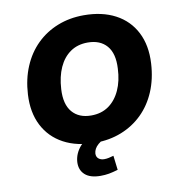

<svg xmlns="http://www.w3.org/2000/svg" viewBox="-97 -804 1020 1094"><g transform="rotate(-10 413.5 -257.0)"><path d="M400 11Q294 11 217.5 -30Q141 -71 102 -147Q63 -223 69 -327Q74 -415 104.5 -487Q135 -559 187 -610Q239 -661 308.5 -688.5Q378 -716 460 -716Q566 -716 642.5 -675.5Q719 -635 758 -559Q797 -483 791 -379Q786 -290 755.5 -218Q725 -146 673 -95Q621 -44 551.5 -16.5Q482 11 400 11ZM404 -146Q463 -146 505 -175.5Q547 -205 571.5 -258.5Q596 -312 599 -383Q604 -470 565.5 -514.5Q527 -559 455 -559Q397 -559 355 -530Q313 -501 289 -448Q265 -395 261 -323Q256 -236 294.5 -191Q333 -146 404 -146ZM397 202Q337 202 307 175Q277 148 279 102Q282 53 317 12.5Q352 -28 404 -48L449 0Q430 9 416.5 21Q403 33 396.5 45.5Q390 58 389 71Q388 91 401 101.5Q414 112 433 112Q448 112 460.5 109Q473 106 488 102L498 185Q468 194 445.5 198Q423 202 397 202Z"/></g></svg>

Font: Nunito Sans 10pt Black
Style: Italic
Weight: 900
Italic angle: -9°
Designer: Vernon Adams
Foundry: Vernon Adams
Version: Version 3.101;gftools[0.9.27]